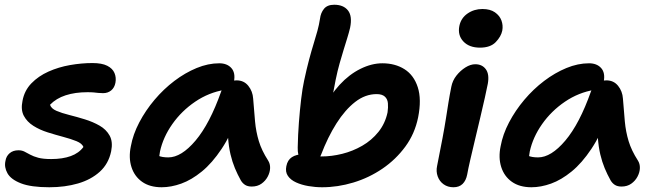

<svg xmlns="http://www.w3.org/2000/svg" viewBox="-20 -780 2771 810"><path d="M188 10Q111 10 68.5 -6.5Q26 -23 11.5 -49Q-3 -75 3 -101Q6 -121 20.5 -133.5Q35 -146 58 -146Q72 -146 83 -140.5Q94 -135 107.5 -127.5Q121 -120 141.5 -114.5Q162 -109 196 -109Q244 -109 278.5 -121.5Q313 -134 332 -160Q326 -175 302.5 -184.5Q279 -194 247 -202.5Q215 -211 181.5 -221.5Q148 -232 121 -249Q94 -266 80.5 -291.5Q67 -317 75 -355Q83 -398 112.5 -428.5Q142 -459 184.5 -478Q227 -497 275.5 -505.5Q324 -514 370 -514Q410 -514 432.5 -502.5Q455 -491 463 -472Q471 -453 467 -431Q463 -410 449 -398.5Q435 -387 415 -387Q403 -387 394.5 -388Q386 -389 376 -390Q366 -391 349 -391Q297 -391 257 -378Q217 -365 191 -338Q196 -322 218 -312.5Q240 -303 272 -295Q304 -287 338 -276.5Q372 -266 400 -250Q428 -234 442.5 -208Q457 -182 449 -142Q438 -89 401 -55.5Q364 -22 309 -6Q254 10 188 10Z M662 10Q612 10 579.5 -13Q547 -36 534.5 -75.5Q522 -115 532 -163Q541 -213 567.5 -263.5Q594 -314 632 -359Q670 -404 715.5 -438.5Q761 -473 809.5 -493Q858 -513 905 -513Q938 -513 956 -493Q974 -473 967 -436Q964 -421 953.5 -412.5Q943 -404 928 -401Q861 -390 803.5 -351Q746 -312 707 -256.5Q668 -201 655 -141Q651 -120 651 -102.5Q651 -85 657 -58L612 -149Q632 -130 648 -123Q664 -116 690 -116Q745 -116 805 -187Q865 -258 913 -394Q921 -416 939 -428.5Q957 -441 978 -441Q1009 -441 1027.5 -418Q1046 -395 1048 -364Q1052 -311 1056 -267.5Q1060 -224 1072 -184.5Q1084 -145 1111 -103Q1120 -89 1119.5 -71Q1119 -53 1109.5 -35Q1100 -17 1083 -5Q1066 7 1042 7Q1025 7 1014 0Q1003 -7 996 -19Q982 -44 971 -70.5Q960 -97 952.5 -128.5Q945 -160 942 -201.5Q939 -243 940 -298L988 -301Q955 -212 915 -152Q875 -92 831.5 -56.5Q788 -21 745 -5.5Q702 10 662 10Z M1339 10Q1310 10 1281 5Q1252 0 1229 -10.5Q1206 -21 1194.5 -38Q1183 -55 1188 -79Q1193 -105 1211.5 -117Q1230 -129 1258 -129Q1274 -129 1295 -124.5Q1316 -120 1337 -120Q1379 -120 1423.5 -131Q1468 -142 1508 -165Q1548 -188 1576.5 -223.5Q1605 -259 1615 -306Q1618 -327 1616.5 -344.5Q1615 -362 1603.5 -372.5Q1592 -383 1569 -383Q1521 -383 1478.5 -350Q1436 -317 1399.5 -259.5Q1363 -202 1334 -126Q1325 -106 1312.5 -96Q1300 -86 1284 -86Q1262 -86 1248.5 -105Q1235 -124 1236 -158Q1237 -211 1241 -263.5Q1245 -316 1250.5 -362Q1256 -408 1263 -440Q1274 -491 1284 -528.5Q1294 -566 1303 -595Q1312 -624 1319 -649.5Q1326 -675 1330 -701Q1333 -726 1347 -743Q1361 -760 1390 -760Q1429 -760 1448 -736Q1467 -712 1457 -663Q1452 -642 1445 -619.5Q1438 -597 1430 -571Q1422 -545 1413 -513.5Q1404 -482 1396 -443Q1388 -404 1381.5 -367Q1375 -330 1370 -282L1344 -319Q1372 -378 1412.5 -422Q1453 -466 1500.5 -489.5Q1548 -513 1593 -513Q1647 -513 1686.5 -488Q1726 -463 1742.5 -412Q1759 -361 1744 -285Q1730 -216 1690 -161.5Q1650 -107 1593.5 -68.5Q1537 -30 1471 -10Q1405 10 1339 10Z M1893 10Q1869 10 1851.5 -2.5Q1834 -15 1826.5 -36Q1819 -57 1824 -80Q1838 -150 1847 -198Q1856 -246 1861.5 -281.5Q1867 -317 1872 -348Q1877 -379 1884 -414Q1889 -440 1905.5 -461Q1922 -482 1943.5 -495.5Q1965 -509 1985 -509Q2014 -509 2029.5 -488Q2045 -467 2038 -427Q2034 -406 2025.5 -368Q2017 -330 2006 -283.5Q1995 -237 1984 -191Q1973 -145 1964 -106Q1955 -67 1951 -44Q1946 -18 1931.5 -4Q1917 10 1893 10ZM2005 -579Q1959 -579 1934.5 -605.5Q1910 -632 1918 -671Q1925 -704 1952.5 -723Q1980 -742 2015 -742Q2048 -742 2068 -728Q2088 -714 2095.5 -693.5Q2103 -673 2099 -651Q2094 -626 2071.5 -602.5Q2049 -579 2005 -579Z M2222 10Q2172 10 2139.5 -13Q2107 -36 2094.5 -75.5Q2082 -115 2092 -163Q2101 -213 2127.5 -263.5Q2154 -314 2192 -359Q2230 -404 2275.5 -438.5Q2321 -473 2369.5 -493Q2418 -513 2465 -513Q2498 -513 2516 -493Q2534 -473 2527 -436Q2524 -421 2513.5 -412.5Q2503 -404 2488 -401Q2421 -390 2363.5 -351Q2306 -312 2267 -256.5Q2228 -201 2215 -141Q2211 -120 2211 -102.5Q2211 -85 2217 -58L2172 -149Q2192 -130 2208 -123Q2224 -116 2250 -116Q2305 -116 2365 -187Q2425 -258 2473 -394Q2481 -416 2499 -428.5Q2517 -441 2538 -441Q2569 -441 2587.5 -418Q2606 -395 2608 -364Q2612 -311 2616 -267.5Q2620 -224 2632 -184.5Q2644 -145 2671 -103Q2680 -89 2679.5 -71Q2679 -53 2669.5 -35Q2660 -17 2643 -5Q2626 7 2602 7Q2585 7 2574 0Q2563 -7 2556 -19Q2542 -44 2531 -70.5Q2520 -97 2512.5 -128.5Q2505 -160 2502 -201.5Q2499 -243 2500 -298L2548 -301Q2515 -212 2475 -152Q2435 -92 2391.5 -56.5Q2348 -21 2305 -5.5Q2262 10 2222 10Z"/></svg>

Font: Shantell Sans Light SemiBold
Style: Italic
Weight: 600
Italic angle: -11°
Version: Version 1.011;[c5ecc13dd]